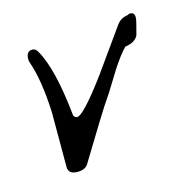

<svg xmlns="http://www.w3.org/2000/svg" viewBox="-56 -309 362 380"><g transform="rotate(-15 125.0 -119.0)"><path d="M60 19Q41 19 41 4V-109Q38 -176 24 -215Q23 -217 23 -222Q23 -238 36 -238Q42 -238 46 -231Q70 -190 80 -91Q83 -86 87 -86Q100 -86 151 -155L213 -242Q221 -253 235 -255Q239 -257 241 -257Q250 -257 250 -247Q250 -245 249.5 -242Q249 -239 248 -235L242 -212Q236 -199 215 -196Q203 -184 186 -158L160 -116Q146 -96 127 -65Q108 -34 83 7Q77 19 60 19Z"/></g></svg>

Font: Square Peg
Style: Regular
Weight: 400
Designer: Robert E. Leuschke
Foundry: Robert E. Leuschke
Version: Version 1.010; ttfautohint (v1.8.4.7-5d5b)